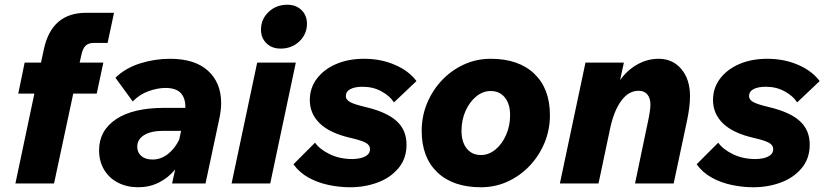

<svg xmlns="http://www.w3.org/2000/svg" viewBox="-20 -774 3478 810"><path d="M45 0 125 -379H57L84 -510H153L165 -566Q198 -720 343 -720H461L434 -593H376Q354 -593 341.5 -581.5Q329 -570 323 -541L316 -510H416L388 -379H289L208 0Z M706 0 719 -59Q689 -23 649.5 -3.5Q610 16 563 16Q516 16 478.5 -3Q441 -22 419.5 -57.5Q398 -93 398 -140Q398 -223 469.5 -271Q541 -319 674 -319H762Q763 -359 743 -381Q723 -403 678 -403Q645 -403 607 -389.5Q569 -376 540 -346L467 -446Q509 -487 571 -506.5Q633 -526 697 -526Q802 -526 857.5 -475.5Q913 -425 913 -339Q913 -309 905 -272L847 0ZM624 -101Q658 -101 687.5 -123.5Q717 -146 736 -185L744 -222H669Q617 -222 588 -204Q559 -186 559 -155Q559 -131 576 -116Q593 -101 624 -101Z M1081 -649Q1081 -693 1113 -723.5Q1145 -754 1192 -754Q1229 -754 1252 -731.5Q1275 -709 1275 -674Q1275 -630 1243 -599.5Q1211 -569 1164 -569Q1127 -569 1104 -591.5Q1081 -614 1081 -649ZM957 0 1065 -510H1228L1120 0Z M1218 -81 1309 -172Q1329 -144 1371 -123.5Q1413 -103 1467 -103Q1479 -103 1496.5 -106Q1514 -109 1527.5 -118.5Q1541 -128 1541 -145Q1541 -162 1522.5 -172Q1504 -182 1460 -192Q1372 -212 1329.5 -253Q1287 -294 1287 -352Q1287 -403 1317 -442.5Q1347 -482 1398.5 -504Q1450 -526 1516 -526Q1587 -526 1646 -500.5Q1705 -475 1737 -432L1642 -342Q1625 -369 1589.5 -388.5Q1554 -408 1510 -408Q1477 -408 1458 -398Q1439 -388 1439 -368Q1439 -354 1456 -344Q1473 -334 1524 -322Q1612 -301 1653.5 -263Q1695 -225 1695 -164Q1695 -105 1661 -64.5Q1627 -24 1573 -4Q1519 16 1457 16Q1413 16 1367 6.5Q1321 -3 1282 -24.5Q1243 -46 1218 -81Z M1759 -222Q1759 -284 1782 -339Q1805 -394 1845 -436Q1885 -478 1937.5 -502Q1990 -526 2050 -526Q2168 -526 2234 -463Q2300 -400 2300 -288Q2300 -226 2277 -171Q2254 -116 2214 -74Q2174 -32 2121.5 -8Q2069 16 2009 16Q1891 16 1825 -47Q1759 -110 1759 -222ZM2009 -120Q2042 -120 2070 -143Q2098 -166 2115 -204.5Q2132 -243 2132 -288Q2132 -335 2110 -362.5Q2088 -390 2050 -390Q2017 -390 1989 -367Q1961 -344 1944 -306Q1927 -268 1927 -222Q1927 -175 1949 -147.5Q1971 -120 2009 -120Z M2342 0 2450 -510H2612L2596 -436Q2626 -478 2668.5 -502Q2711 -526 2759 -526Q2818 -526 2854.5 -482.5Q2891 -439 2891 -368Q2891 -324 2878 -263L2822 0H2659L2714 -263Q2719 -286 2721.5 -304Q2724 -322 2724 -332Q2724 -360 2711 -375.5Q2698 -391 2674 -391Q2632 -391 2601 -349Q2570 -307 2554 -232L2505 0Z M2919 -81 3010 -172Q3030 -144 3072 -123.5Q3114 -103 3168 -103Q3180 -103 3197.5 -106Q3215 -109 3228.5 -118.5Q3242 -128 3242 -145Q3242 -162 3223.5 -172Q3205 -182 3161 -192Q3073 -212 3030.5 -253Q2988 -294 2988 -352Q2988 -403 3018 -442.5Q3048 -482 3099.5 -504Q3151 -526 3217 -526Q3288 -526 3347 -500.5Q3406 -475 3438 -432L3343 -342Q3326 -369 3290.5 -388.5Q3255 -408 3211 -408Q3178 -408 3159 -398Q3140 -388 3140 -368Q3140 -354 3157 -344Q3174 -334 3225 -322Q3313 -301 3354.5 -263Q3396 -225 3396 -164Q3396 -105 3362 -64.5Q3328 -24 3274 -4Q3220 16 3158 16Q3114 16 3068 6.5Q3022 -3 2983 -24.5Q2944 -46 2919 -81Z"/></svg>

Font: Wix Madefor Text ExtraBold
Style: Italic
Weight: 800
Italic angle: -12°
Designer: Dalton Maag Ltd
Foundry: Dalton Maag Ltd
Version: Version 3.100